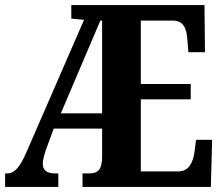

<svg xmlns="http://www.w3.org/2000/svg" viewBox="-20 -734 876 754"><path d="M0 0H209V-53H196C164 -53 148 -65 148 -92C148 -104 153 -123 160 -145L191 -229H381V-120C381 -68 365 -53 330 -53H304V0H808L813 -185H750L744 -138C738 -94 720 -61 681 -61H533V-344H729V-404H533V-653H658C699 -653 713 -626 716 -576L720 -529H785L783 -714H260V-661L310 -656L82 -132C58 -78 37 -53 9 -53H0ZM219 -289 374 -653H381V-289Z"/></svg>

Font: Noto Serif Devanagari ExtraCondensed ExtraBold
Style: Regular
Weight: 800
Width: 2
Designer: Universal Thirst, Indian Type Foundry and the Monotype Design Team
Foundry: Monotype Imaging Inc.
Version: Version 2.004